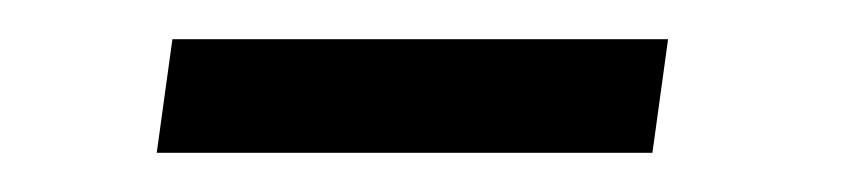

<svg xmlns="http://www.w3.org/2000/svg" viewBox="-20 -318 430 98"><path d="M60 -240 68 -298H321L313 -240Z"/></svg>

Font: Chivo Medium Thin
Style: Italic
Weight: 250
Italic angle: -8.05°
Version: Version 2.002